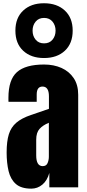

<svg xmlns="http://www.w3.org/2000/svg" viewBox="-20 -1129 523 1157"><path d="M168.5 7.8Q107.4 7.8 75.4 -20.5Q43.5 -48.8 31.7 -98.1Q20 -147.5 20 -210Q20 -276.9 33.2 -319.6Q46.4 -362.3 78.4 -389.6Q110.4 -417 166.5 -436L274.9 -473.1V-548.3Q274.9 -607.4 236.3 -607.4Q201.2 -607.4 201.2 -559.6V-515.6H31.2Q30.8 -519.5 30.8 -525.6Q30.8 -531.7 30.8 -539.6Q30.8 -648.9 82.3 -694.6Q133.8 -740.2 245.6 -740.2Q304.2 -740.2 350.6 -719.5Q397 -698.7 424.1 -658.2Q451.2 -617.7 451.2 -558.1V0H277.3V-86.9Q264.6 -41 235.4 -16.6Q206.1 7.8 168.5 7.8ZM237.3 -127.9Q258.8 -127.9 266.6 -146Q274.4 -164.1 274.4 -185.1V-389.2Q238.3 -374.5 218.3 -352.3Q198.2 -330.1 198.2 -287.1V-192.9Q198.2 -127.9 237.3 -127.9ZM245.1 -779.3Q167 -779.3 119.9 -823Q72.8 -866.7 72.8 -944.3Q72.8 -1021.5 119.9 -1065.4Q167 -1109.4 245.1 -1109.4Q323.7 -1109.4 370.8 -1065.4Q418 -1021.5 418 -944.3Q418 -867.2 370.8 -823.2Q323.7 -779.3 245.1 -779.3ZM245.6 -867.7Q278.3 -867.7 296.6 -890.1Q314.9 -912.6 314.9 -944.3Q314.9 -976.1 296.6 -998.5Q278.3 -1021 245.6 -1021Q212.9 -1021 194.6 -998.5Q176.3 -976.1 176.3 -944.3Q176.3 -912.6 194.6 -890.1Q212.9 -867.7 245.6 -867.7Z"/></svg>

Font: webenart
Style: Regular
Weight: 400
Designer: Vernon Adams
Foundry: Vernon Adams
Version: Version 2.116; ttfautohint (v1.8.3)